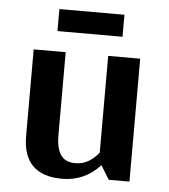

<svg xmlns="http://www.w3.org/2000/svg" viewBox="-49 -690 657 747"><g transform="rotate(5 279.5 -316.5)"><path d="M483 -480V0H402L369 -54Q308 12 221 12Q67 12 67 -142V-480H192V-156Q192 -105 209.5 -79Q227 -53 267 -53Q319 -53 358 -102V-480ZM407 -645V-559H153V-645Z"/></g></svg>

Font: Arya
Style: Bold
Weight: 700
Designer: Eduardo Rodriguez Tunni, Modular Infotech
Foundry: Eduardo Rodriguez Tunni, Modular Infotech
Version: Version 1.002